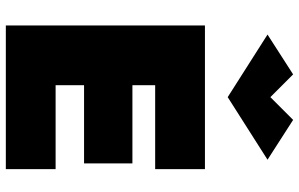

<svg xmlns="http://www.w3.org/2000/svg" viewBox="-208 -842 1050 675"><g transform="rotate(90 317.5 -505.0)"><path d="M222 0H575V-175H222ZM222 -525H575V-700H222ZM222 -275H555V-445H222ZM70 -700V0H280V-700ZM322 -930 242 -1010 102 -920 322 -780 542 -920 402 -1010Z"/></g></svg>

Font: Jost Black
Style: Regular
Weight: 900
Version: Version 3.710